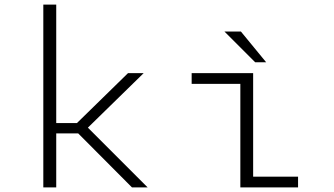

<svg xmlns="http://www.w3.org/2000/svg" viewBox="-20 -820 1460 840"><path d="M557.5 0 322 -236.5H226V0H169.5V-800H226V-281.5H316.5L540 -500H608.5L364.5 -261.5L626 0Z M1144.5 -547.5H1096.5L962 -682H1034ZM1087.5 -47H1284V0H1031.5V-453H818.5V-500H1087.5Z"/></svg>

Font: League Mono UltraLight
Style: Regular
Weight: 200
Width: 6
Designer: Tyler Finck
Foundry: The League of Moveable Type / Tyler Finck
Version: Version 2.210